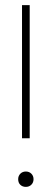

<svg xmlns="http://www.w3.org/2000/svg" viewBox="-20 -720 202 750"><path d="M51 -20Q51 -33 59.5 -41.5Q68 -50 81 -50Q94 -50 102.5 -41.5Q111 -33 111 -20Q111 -7 102.5 1.5Q94 10 81 10Q68 10 59.5 2Q51 -6 51 -20ZM96 -700V-180H66V-700Z"/></svg>

Font: Metropolitano Thin
Style: Regular
Weight: 250
Designer: Fonts by Alex Slobzheninov & Chris M. Simpson / Changes by Cristiano Sobral
Foundry: Fonts by Alex Slobzheninov & Chris M. Simpson / Changes by Cristiano Sobral
Version: Version 1.00;August 30, 2020;FontCreator 13.0.0.2681 64-bit